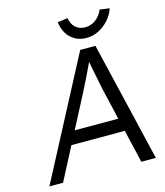

<svg xmlns="http://www.w3.org/2000/svg" viewBox="-128 -988 930 1085"><g transform="rotate(-15 336.5 -446.0)"><path d="M25 0 393 -700H482L648 0H563L457 -454Q453 -473 448 -498.5Q443 -524 437.5 -551.5Q432 -579 427 -605Q422 -631 418 -651H438Q426 -626 414 -600.5Q402 -575 389.5 -549.5Q377 -524 364.5 -499Q352 -474 339 -449L105 0ZM167 -193 206 -269H537L559 -193ZM445 -756Q407 -756 378 -773Q349 -790 332 -818.5Q315 -847 311 -884L370 -892Q376 -855 398.5 -835.5Q421 -816 454 -816Q487 -816 514.5 -835.5Q542 -855 558 -892L615 -884Q602 -847 576.5 -818.5Q551 -790 517.5 -773Q484 -756 445 -756Z"/></g></svg>

Font: Lexend Light
Style: Italic
Weight: 300
Italic angle: -8.13011°
Designer: Bonnie Shaver-Troup, Thomas Jockin
Foundry: Lexend
Version: Version 1.007